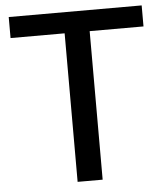

<svg xmlns="http://www.w3.org/2000/svg" viewBox="-52 -764 697 810"><g transform="rotate(-5 296.5 -359.0)"><path d="M578 -629H350V0H244V-629H15V-718H578Z"/></g></svg>

Font: Lato 2
Style: Regular
Weight: 500
Designer: Lukasz Dziedzic with Adam Twardoch and Botio Nikoltchev
Foundry: tyPoland Lukasz Dziedzic
Version: Version 2.015; 2015-08-06; http://www.latofonts.com/